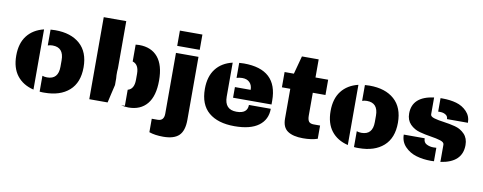

<svg xmlns="http://www.w3.org/2000/svg" viewBox="-74 -1093 4203 1671"><g transform="rotate(10 2028.0 -257.5)"><path d="M333 -540Q472 -540 551.5 -469.5Q631 -399 631 -264Q631 -129 551.5 -58.5Q472 12 333 12Q329 12 324.5 12Q320 12 316 12Q312 12 307.5 11.5Q303 11 299 11Q295 11 291 10V-130Q309 -123 333 -123Q432 -123 432 -235V-292Q432 -405 333 -405Q309 -405 291 -398V-538Q311 -540 333 -540ZM235 2Q140 -21 88 -88Q36 -155 36 -264Q36 -373 88 -440Q140 -507 235 -530Z M1010 3Q1040 12 1075 12Q1182 12 1240 -58Q1298 -128 1298 -265Q1298 -401 1240 -470.5Q1182 -540 1075 -540Q1063 -540 1043 -538V-389Q1099 -372 1099 -290V-237Q1099 -154 1043 -139V3ZM927 -479V-308Q925 -290 925 -280V-247Q925 -237 927 -219V-160L907 -75L890 0H728V-725H927Z M1600 -528V29Q1600 125 1556.5 167.5Q1513 210 1417 210Q1344 210 1293 192V73H1345Q1401 73 1401 9V-528ZM1600 -725V-590H1401V-725Z M2000 -540Q2298 -540 2298 -264V-230H1958V-324H2097Q2097 -365 2073.5 -389Q2050 -413 2008 -413Q1980 -413 1958 -405V-538Q1986 -540 2000 -540ZM1902 -530V-230Q1902 -115 2008 -115Q2105 -115 2105 -192H2298Q2298 -96 2225 -42Q2152 12 2012 12Q1865 12 1784 -56.5Q1703 -125 1703 -264Q1703 -373 1755 -440.5Q1807 -508 1902 -530Z M2634 -688V-528H2746V-393H2634V-192Q2634 -156 2646 -139.5Q2658 -123 2690 -123H2746V-6Q2692 12 2618 12Q2530 12 2482.5 -20Q2435 -52 2435 -129V-393H2361V-528H2443L2486 -688Z M3111 -540Q3250 -540 3329.5 -469.5Q3409 -399 3409 -264Q3409 -129 3329.5 -58.5Q3250 12 3111 12Q3107 12 3102.5 12Q3098 12 3094 12Q3090 12 3085.5 11.5Q3081 11 3077 11Q3073 11 3069 10V-130Q3087 -123 3111 -123Q3210 -123 3210 -235V-292Q3210 -405 3111 -405Q3087 -405 3069 -398V-538Q3089 -540 3111 -540ZM3013 2Q2918 -21 2866 -88Q2814 -155 2814 -264Q2814 -373 2866 -440Q2918 -507 3013 -530Z M3756 -540Q3823 -540 3877.5 -524.5Q3932 -509 3970.5 -469Q4009 -429 4009 -370H3824Q3824 -399 3798 -411Q3780 -421 3753 -421H3737V-540ZM3681 -536V-387Q3681 -367 3716 -357Q3751 -347 3801 -340.5Q3851 -334 3901.5 -321Q3952 -308 3987 -271.5Q4022 -235 4022 -175Q4022 -21 3832 7V-146Q3832 -167 3797 -178Q3762 -189 3711.5 -196.5Q3661 -204 3611 -217.5Q3561 -231 3526 -267Q3491 -303 3491 -361Q3491 -511 3681 -536ZM3776 11Q3767 12 3749 12Q3679 12 3619.5 -5.5Q3560 -23 3518.5 -66Q3477 -109 3477 -172H3662V-168Q3663 -134 3690.5 -120.5Q3718 -107 3749 -107Q3766 -107 3776 -108Z"/></g></svg>

Font: Archicoco
Style: Regular
Weight: 400
Designer: Hector Gatti
Foundry: Hector Gatti
Version: 1.002